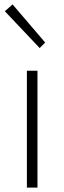

<svg xmlns="http://www.w3.org/2000/svg" viewBox="-20 -851 291 871"><path d="M102 0V-530H150V0ZM160 -633 2 -800 37 -831 185 -658Z"/></svg>

Font: Noto Sans TC ExtraLight
Style: Regular
Weight: 250
Designer: Ryoko NISHIZUKA  (kana, bopomofo & ideographs); Paul D. Hunt (Latin, Greek & Cyrillic); Sandoll Communications , Soo-you
Foundry: Adobe
Version: Version 2.004-H2;hotconv 1.0.118;makeotfexe 2.5.65603